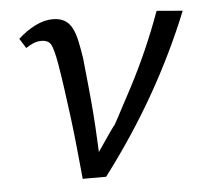

<svg xmlns="http://www.w3.org/2000/svg" viewBox="-40 -489 565 531"><g transform="rotate(-5 242.5 -223.5)"><path d="M169 0Q165 -41 160.5 -86Q156 -131 150.5 -174Q145 -217 139.5 -256Q134 -295 129 -324Q122 -363 115 -376.5Q108 -390 88 -390Q77 -390 66 -385.5Q55 -381 45 -374L28 -401Q51 -422 76 -434.5Q101 -447 125 -447Q145 -447 158 -439Q171 -431 178.5 -416Q186 -401 190.5 -380Q195 -359 199 -333Q203 -294 207 -255Q211 -216 214 -176.5Q217 -137 218 -110.5Q219 -84 220 -70Q268 -141 270 -141Q270 -141 270 -141Q270 -141 269 -139.5Q268 -138 268 -138Q268 -138 268 -138Q269 -138 321.5 -237.5Q374 -337 413 -445L485 -439Q439 -325 377 -216Q315 -107 234 0Z"/></g></svg>

Font: Isabella Sans
Style: Italic
Weight: 400
Italic angle: -12°
Designer: Christian Thalmann (Catharsis Fonts), Cristiano Sobral
Foundry: The Isabella Sans Project Authors
Version: Version 2.026; ttfautohint (v1.8.4.7-5d5b-dirty)